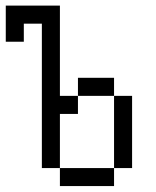

<svg xmlns="http://www.w3.org/2000/svg" viewBox="-20 -582 540 665"><path d="M187.5 0V62.5H375V0ZM187.5 0V-187.5H250V-250H187.5V-562.5H0Q0 -562.5 0 -437.5H62.5V-500H125Q125 -500 125 0ZM375 0H437.5Q437.5 0 437.5 -250H375Q375 -250 375 0ZM250 -250H375V-312.5H250Z"/></svg>

Font: Unifont
Style: Regular
Weight: 500
Version: Version 15.1.04